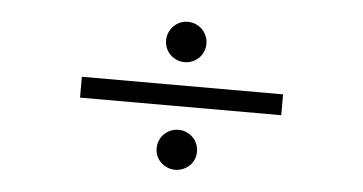

<svg xmlns="http://www.w3.org/2000/svg" viewBox="-39 -585 1078 570"><g transform="rotate(5 500.0 -300.5)"><path d="M560.1 -139.2Q560.1 -126.5 555.4 -115.7Q550.8 -105 542.5 -97.2Q534.2 -89.4 523.2 -84.7Q512.2 -80.1 500 -80.1Q487.3 -80.1 476.6 -84.7Q465.8 -89.4 457.5 -97.2Q449.2 -105 444.6 -115.7Q439.9 -126.5 439.9 -139.2Q439.9 -151.9 444.6 -162.8Q449.2 -173.8 457.5 -181.9Q465.8 -189.9 476.6 -194.6Q487.3 -199.2 500 -199.2Q512.2 -199.2 523.2 -194.6Q534.2 -189.9 542.5 -181.9Q550.8 -173.8 555.4 -162.8Q560.1 -151.9 560.1 -139.2ZM200.2 -269V-331.1H799.8V-269ZM560.1 -460.9Q560.1 -448.2 555.4 -437.3Q550.8 -426.3 542.5 -418.2Q534.2 -410.2 523.2 -405.5Q512.2 -400.9 500 -400.9Q487.3 -400.9 476.6 -405.5Q465.8 -410.2 457.5 -418.2Q449.2 -426.3 444.6 -437.3Q439.9 -448.2 439.9 -460.9Q439.9 -473.1 444.6 -484.1Q449.2 -495.1 457.5 -503.4Q465.8 -511.7 476.6 -516.4Q487.3 -521 500 -521Q512.2 -521 523.2 -516.4Q534.2 -511.7 542.5 -503.4Q550.8 -495.1 555.4 -484.1Q560.1 -473.1 560.1 -460.9Z"/></g></svg>

Font: Charis SIL Am
Style: Bold Italic
Weight: 700
Italic angle: -11°
Foundry: SIL International
Version: Version 5.000